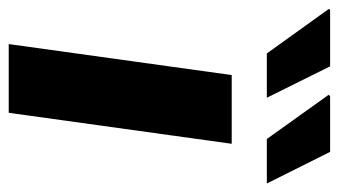

<svg xmlns="http://www.w3.org/2000/svg" viewBox="-246 -588 776 440"><g transform="rotate(90 142.0 -368.0)"><path d="M23 0 94 -511H251.5L180.5 0ZM240.5 -591.5 139 -733.5 143 -736.5H270L342.5 -591.5ZM44.5 -591.5 -57.5 -733.5 -55.5 -736.5H74L146 -591.5Z"/></g></svg>

Font: Chivo Medium
Style: Italic
Weight: 500
Italic angle: -8.05°
Designer: Hector Gatti
Foundry: Omnibus-Type
Version: Version 2.002